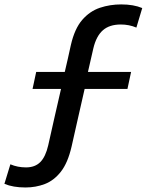

<svg xmlns="http://www.w3.org/2000/svg" viewBox="-72 -720 664 870"><path d="M43.5 129.5Q-13 129.5 -52 113L-25 24.5Q7.5 38.5 46 38.5Q86.5 38.5 110.5 14.5Q134.5 -9.5 146.5 -61.5Q161 -125.5 175.2 -189.2Q189.5 -253 204.5 -317H75.5L92 -394H221.5Q228.5 -424 235.5 -454.5Q242.5 -485 249 -515.5Q266 -590 300.5 -629.8Q335 -669.5 380.8 -684.8Q426.5 -700 477 -700Q533.5 -700 572.5 -683.5L546 -595Q513 -609 475.5 -609Q423.5 -609 393.8 -582.5Q364 -556 351 -501Q338.5 -447.5 326.5 -394H522L505.5 -317H311.5Q297 -252.5 282.2 -188.2Q267.5 -124 252.5 -56.5Q235.5 17.5 204 57.8Q172.5 98 131.2 113.8Q90 129.5 43.5 129.5Z"/></svg>

Font: Commissioner Medium
Style: Italic
Weight: 500
Italic angle: -12°
Designer: Kostas Bartsokas
Foundry: Kostas Bartsokas
Version: Version 1.000; ttfautohint (v1.8.3)